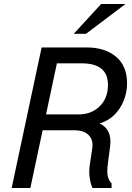

<svg xmlns="http://www.w3.org/2000/svg" viewBox="-20 -935 658 955"><path d="M351 -287H192L131 0H38L187 -699H411Q502 -699 557 -653Q612 -607 612 -521Q612 -475 595 -433.5Q578 -392 547.5 -362.5Q517 -333 475 -321Q505 -308 519 -280Q533 -252 528 -209L517 -125Q510 -73 518 -51.5Q526 -30 535 -23V0H440Q430 -23 426 -51Q422 -79 426 -111L439 -198Q445 -239 421 -263Q397 -287 351 -287ZM386 -620H263L209 -366H372Q434 -366 475.5 -406Q517 -446 517 -513Q517 -620 386 -620ZM347 -767 483 -915H604L408 -767Z"/></svg>

Font: Fragment Mono
Style: Italic
Weight: 400
Italic angle: -12°
Designer: Wei Huang based on Nimbus Sans by URW Studio, based on Helvetica by Max Miedinger.
Foundry: Wei Huang
Version: Version 1.011; ttfautohint (v1.8.4.7-5d5b)